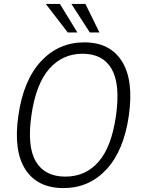

<svg xmlns="http://www.w3.org/2000/svg" viewBox="-20 -949 722 979"><path d="M303.5 10Q171 10 109.5 -85Q48 -180 73.5 -358.5Q99 -539.5 188.8 -636.2Q278.5 -733 410 -733Q540.5 -733 601.5 -636.8Q662.5 -540.5 637 -360Q611.5 -181 523 -85.5Q434.5 10 303.5 10ZM313 -48.5Q416.5 -48.5 482.8 -124.5Q549 -200.5 571.5 -359.5Q594 -520 549.2 -597.5Q504.5 -675 401 -675Q298 -675 230.2 -597Q162.5 -519 140 -359.5Q117.5 -201 163.2 -124.8Q209 -48.5 313 -48.5ZM415.5 -929 487 -783.5H438L344 -929ZM285.5 -929 374.5 -783.5H325.5L213.5 -929Z"/></svg>

Font: Public Sans ExtraLight
Style: Italic
Weight: 200
Italic angle: -8°
Designer: The Public Sans project authors (U.S. Web Design System). Libre Franklin designed by Pablo Impallari and Rodrigo Fuenzal
Version: Version 1.007; ttfautohint (v1.8.1) -l 8 -r 50 -G 200 -x 14 